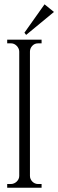

<svg xmlns="http://www.w3.org/2000/svg" viewBox="-20 -873 269 886"><path d="M171.9 -6.8H13.2V-23.9H30.8Q38.1 -23.9 45.2 -27.1Q52.2 -30.3 57.4 -35.4Q62.5 -40.5 65.7 -47.1Q68.8 -53.7 68.8 -61V-634.8Q68.8 -642.1 65.7 -648.9Q62.5 -655.8 57.4 -661.1Q52.2 -666.5 45.7 -669.7Q39.1 -672.9 32.2 -672.9H13.2V-689.9H171.9V-672.9H154.8Q139.6 -672.9 128.9 -661.4Q118.2 -649.9 118.2 -634.8V-61Q118.2 -53.7 121.1 -47.1Q124 -40.5 128.9 -35.4Q133.8 -30.3 140.6 -27.1Q147.5 -23.9 154.8 -23.9H171.9ZM185.5 -853 229 -817.9 100.6 -711.9 92.8 -722.2Z"/></svg>

Font: Bigelow Rules
Style: Regular
Weight: 400
Designer: Astigmatic (AOETI)
Foundry: Astigmatic (AOETI)
Version: Version 1.001